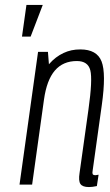

<svg xmlns="http://www.w3.org/2000/svg" viewBox="-20 -747 445 777"><path d="M291 -500Q336 -500 345.5 -462.5Q355 -425 338 -304L302 -47Q297 -15 305.5 -2.5Q314 10 340 10Q347 10 354.5 9Q362 8 372 6L379 -40Q369 -38 367 -38Q357 -38 355 -42.5Q353 -47 355 -57L392 -322Q410 -450 391 -498.5Q372 -547 305 -547Q286 -547 269.5 -543.5Q253 -540 237 -532.5Q221 -525 206.5 -514Q192 -503 178 -487L174 -537H134L59 0H110L158 -344Q169 -423 202 -461.5Q235 -500 291 -500ZM69 -599H104L153 -727H87Z"/></svg>

Font: Secuela Light
Style: Italic
Weight: 300
Italic angle: -8°
Designer: Fernando Haro
Foundry: deFharo
Version: Version 1.708